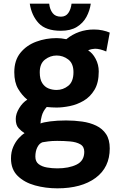

<svg xmlns="http://www.w3.org/2000/svg" viewBox="-20 -771 658 1048"><path d="M293 257Q229 257 171 241Q113 225 76.5 189.2Q40 153.5 40 94Q40 58.5 52.2 30.5Q64.5 2.5 82 -16.5Q99.5 -35.5 114 -44Q96 -55.5 81 -72Q66 -88.5 66 -122Q66 -150 84.8 -180.8Q103.5 -211.5 129 -227Q100 -250.5 79 -286Q58 -321.5 58 -377Q58 -441.5 91.5 -482.8Q125 -524 177.8 -543.5Q230.5 -563 289 -563Q313.5 -563 342 -557Q407.5 -610 493 -610Q517.5 -610 539.8 -605.2Q562 -600.5 579 -593L560 -490Q524.5 -505 499 -505Q492.5 -505 481 -502.8Q469.5 -500.5 461 -496Q485 -482 502 -450Q519 -418 519 -381Q519 -319.5 495.8 -280.8Q472.5 -242 436.5 -221Q400.5 -200 361 -192Q321.5 -184 289 -184Q278 -184 262.2 -184.8Q246.5 -185.5 235 -187Q215 -164.5 208 -138.5Q201 -112.5 201 -97Q215.5 -103.5 254 -108.5Q292.5 -113.5 341 -113.5Q386 -113.5 428.5 -107.5Q471 -101.5 505 -85.2Q539 -69 559 -39Q579 -9 579 39Q579 143 501.8 200Q424.5 257 293 257ZM289 -280Q324.5 -280 352.8 -302.8Q381 -325.5 381 -377Q381 -424.5 352.8 -446.2Q324.5 -468 289 -468Q254.5 -468 225.8 -446Q197 -424 197 -376.5Q197 -338.5 210.5 -317.5Q224 -296.5 245 -288.2Q266 -280 289 -280ZM293 148Q355.5 148 397.8 127.5Q440 107 440 57.5Q440 29 418.2 16.5Q396.5 4 362.5 1Q328.5 -2 292 -2Q263.5 -2 243 0.8Q222.5 3.5 212 5.5Q194.5 11.5 183.8 33Q173 54.5 173 84Q173 111 191 124.8Q209 138.5 236.5 143.2Q264 148 293 148ZM312.5 -603Q230 -603 191.2 -644.5Q152.5 -686 142.5 -751H248.5Q251.5 -720.5 266.8 -700.2Q282 -680 312.5 -680Q339 -680 353 -700.2Q367 -720.5 370.5 -751H475.5Q470 -712.5 451.8 -678.8Q433.5 -645 399.5 -624Q365.5 -603 312.5 -603Z"/></svg>

Font: Junction
Style: Bold
Weight: 700
Designer: Caroline Hadilaksono
Foundry: Caroline Hadilaksono, Tyler Finck, The League of Moveable Type
Version: Version 2.000; ttfautohint (v1.8.3)